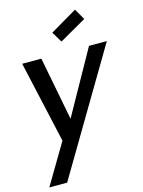

<svg xmlns="http://www.w3.org/2000/svg" viewBox="-151 -884 918 1229"><g transform="rotate(-15 308.0 -269.5)"><path d="M176.8 -8.8 55.2 -550.8H182.1L263.2 -130.9L498 -550.8H616.2L136.2 258.8H18.1ZM471.2 -797.9 513.2 -725.1 335 -623 293 -692.9Z"/></g></svg>

Font: SVN-Poppins Medium
Style: Italic
Weight: 500
Italic angle: -10°
Designer: Ninad Kale (Devanagari), Jonny Pinhorn (Latin)
Foundry: Indian Type Foundry
Version: Version 3.002 2017